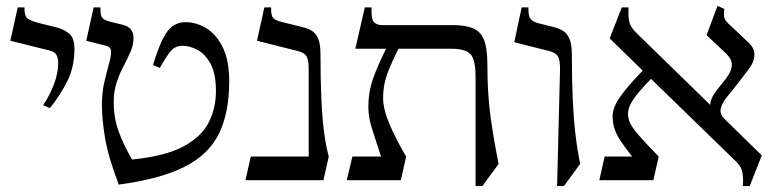

<svg xmlns="http://www.w3.org/2000/svg" viewBox="-20 -610 2639 650"><path d="M232 -444Q232 -384 208.5 -336.5Q185 -289 149 -244L126 -254Q149 -288 163 -325.5Q177 -363 177 -397Q177 -413 171 -424Q165 -435 148 -439L15 -472L40 -585H63Q62 -557 72.5 -548Q83 -539 116 -531L172 -517Q196 -511 214 -496.5Q232 -482 232 -444Z M607 -535Q645 -535 679 -514Q713 -493 734.5 -449Q756 -405 756 -335Q756 -229 721.5 -158Q687 -87 605 -45.5Q523 -4 382 15Q346 -80 335.5 -143.5Q325 -207 325 -255Q325 -296 333 -331Q341 -366 348.5 -392Q356 -418 356 -434.5Q356 -451 339 -455L272 -472L297 -585H320Q319 -557 327 -549Q335 -541 351 -537L396 -526Q432 -517 432 -482Q432 -458 422 -435Q412 -412 398.5 -386.5Q385 -361 375 -331Q365 -301 365 -265Q365 -211 381.5 -165.5Q398 -120 427 -70Q538 -81 599.5 -113.5Q661 -146 686 -194.5Q711 -243 711 -301Q711 -362 692 -395.5Q673 -429 647 -442Q621 -455 599 -455Q572 -455 557 -436Q542 -417 521 -380L498 -390Q516 -449 532 -480Q548 -511 566.5 -523Q585 -535 607 -535Z M1065 -425Q1065 -338 1068 -274Q1071 -210 1077 -163.5Q1083 -117 1093 -80L1075 0H811L829 -80H1025V-378Q1025 -405 1018.5 -418Q1012 -431 989 -437L850 -472L875 -585H898Q897 -557 905 -549Q913 -541 929 -537L1005 -518Q1022 -514 1035.5 -506Q1049 -498 1057 -479.5Q1065 -461 1065 -425Z M1277 -278Q1277 -241 1298.5 -190Q1320 -139 1355 -80L1337 0H1154L1173 -80H1270Q1256 -124 1241.5 -167.5Q1227 -211 1227 -247Q1227 -299 1243 -344Q1259 -389 1287 -445H1183L1215 -585H1238Q1236 -545 1246 -535Q1256 -525 1273 -525H1513Q1555 -525 1581 -514.5Q1607 -504 1618.5 -475Q1630 -446 1630 -390Q1630 -289 1641.5 -209Q1653 -129 1668 -55L1613 20H1590V-348Q1590 -386 1583.5 -407Q1577 -428 1559 -436.5Q1541 -445 1506 -445H1329Q1302 -391 1289.5 -355.5Q1277 -320 1277 -278Z M1916 -425Q1916 -338 1919 -273Q1922 -208 1928 -156.5Q1934 -105 1944 -55L1889 20H1866L1876 -378Q1876 -405 1869.5 -418Q1863 -431 1840 -437L1721 -467L1746 -585H1769Q1768 -557 1775.5 -547Q1783 -537 1800 -532L1856 -518Q1872 -514 1885.5 -506Q1899 -498 1907.5 -479.5Q1916 -461 1916 -425Z M2009 0 2027 -80H2120Q2094 -113 2079.5 -135.5Q2065 -158 2059.5 -177Q2054 -196 2054 -218Q2054 -246 2080 -283Q2106 -320 2156 -371L2044 -480L2085 -585H2108Q2106 -554 2110.5 -536Q2115 -518 2132 -501L2413 -227L2384 -255Q2386 -275 2398 -292.5Q2410 -310 2424 -326.5Q2438 -343 2448 -359.5Q2458 -376 2457.5 -393Q2457 -410 2439 -428L2372 -491L2409 -590L2432 -580Q2430 -561 2432 -551.5Q2434 -542 2445 -531L2514 -466Q2534 -447 2534 -426Q2534 -402 2517 -379Q2500 -356 2482 -333Q2463 -308 2444.5 -286Q2426 -264 2420.5 -244Q2415 -224 2433 -207L2559 -84L2518 20H2495Q2497 -12 2492.5 -30Q2488 -48 2471 -64L2184 -343Q2142 -300 2124 -273.5Q2106 -247 2106 -225Q2106 -211 2112 -196Q2118 -181 2140.5 -154.5Q2163 -128 2210 -80L2192 0Z"/></svg>

Font: Bona Nova
Style: Regular
Weight: 400
Designer: Mateusz Machalski
Foundry: Capitalics
Version: Version 4.001; ttfautohint (v1.8.3)